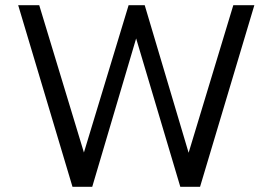

<svg xmlns="http://www.w3.org/2000/svg" viewBox="-20 -719 1049 739"><path d="M50 -699H131L303 -132L475 -699H537L706 -131L878 -699H959L750 0H674L504 -571L335 0H259Z"/></svg>

Font: Prompt Light
Style: Regular
Weight: 300
Designer: Katatrad Team
Foundry: CadsonDemak
Version: Version 1.001